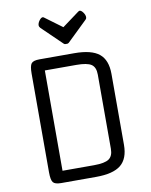

<svg xmlns="http://www.w3.org/2000/svg" viewBox="-103 -1056 889 1131"><g transform="rotate(-10 341.5 -490.5)"><path d="M110 -75V-665Q110 -711 121.5 -725.5Q133 -740 170 -740H378Q481 -740 527 -702.5Q573 -665 573 -582V-158Q573 -75 527 -37.5Q481 0 378 0H170Q133 0 121.5 -14.5Q110 -29 110 -75ZM190 -70H378Q443 -70 468 -87.5Q493 -105 493 -148V-592Q493 -636 468 -653Q443 -670 378 -670H190ZM348 -802H337Q331 -802 327 -806L207 -922Q203 -927 201.5 -930.5Q200 -934 200 -937Q200 -951 211 -966Q222 -981 232 -981Q235 -981 239 -978L342 -902L445 -978Q450 -981 452 -981Q462 -981 473 -966Q484 -951 484 -937Q484 -934 483 -930.5Q482 -927 477 -922L357 -806Q355 -804 352 -803Q349 -802 348 -802Z"/></g></svg>

Font: Offside
Style: Regular
Weight: 400
Designer: Eduardo Rodriguez Tunni
Foundry: Eduardo Rodriguez Tunni
Version: Version 1.002; ttfautohint (v1.8.4.7-5d5b);gftools[0.9.23]